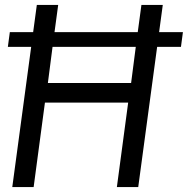

<svg xmlns="http://www.w3.org/2000/svg" viewBox="-20 -762 765 782"><path d="M20 -631 12 -571H107L30 0H117L163 -344H502L456 0H543L620 -571H717L725 -631H628L643 -742H556L541 -631H202L217 -742H130L115 -631ZM514 -424H175L194 -571H533Z"/></svg>

Font: Cheyenne Sans
Style: Italic
Weight: 400
Italic angle: -8.13011°
Designer: The Public Sans project authors (U.S. Web Design System), Libre Franklin designed by Pablo Impallari and Rodrigo Fuenzal
Foundry: The Cheyenne Sans Project Authors
Version: Version 2.007